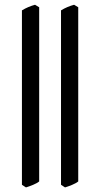

<svg xmlns="http://www.w3.org/2000/svg" viewBox="-20 -777 426 816"><path d="M146.5 -5.9Q142.1 -2 135 1.7Q127.9 5.4 120.1 8.8Q112.3 12.2 104.2 14.9Q96.2 17.6 90.3 19.5L73.2 8.3V-732.9Q86.9 -741.2 100.8 -747.1Q114.7 -752.9 128.9 -756.8L146.5 -746.1V-5.9ZM312.5 -5.9Q308.1 -2 301 1.7Q293.9 5.4 286.1 8.8Q278.3 12.2 270.3 14.9Q262.2 17.6 256.3 19.5L239.3 8.3V-732.9Q252.9 -741.2 266.8 -747.1Q280.8 -752.9 294.9 -756.8L312.5 -746.1V-5.9Z"/></svg>

Font: Gentium
Style: Regular
Weight: 400
Designer: J. Victor Gaultney
Version: Version 1.03; 2011; OFL 1.1 release